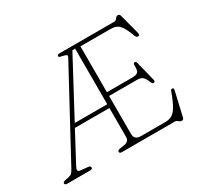

<svg xmlns="http://www.w3.org/2000/svg" viewBox="-157 -929 1214 1151"><g transform="rotate(-30 449.5 -354.0)"><path d="M456 -66.5V-266.5H217L109.5 -65Q100 -47.5 101.8 -39.2Q103.5 -31 117 -29.5L167 -24.5Q185.5 -23 185.5 -11.5Q185.5 0 169.5 0H9.5Q-6 0 -6 -11.5Q-6 -21 12 -24.5L35 -29Q50.5 -32 58.8 -40Q67 -48 76 -64.5L393 -651Q400 -664 394.5 -668Q389 -672 374 -675.5Q360 -678 352.5 -680.5Q345 -683 345 -688.5Q345 -700 360.5 -700H741.5Q750.5 -700 759 -711.8Q767.5 -723.5 777.5 -723.5Q789.5 -723.5 793 -709.5L829.5 -571Q833.5 -555 821.5 -552.5Q809.5 -549.5 802.5 -567.5Q784.5 -616 768.8 -638.5Q753 -661 735.8 -667.2Q718.5 -673.5 695 -673.5H490.5V-356H666Q694.5 -356 704.8 -366.5Q715 -377 714 -407Q713 -426.5 722 -428.5Q733 -431 736.5 -415.5L770 -282.5Q774 -267 763.5 -264Q753.5 -261 747 -277Q736.5 -305.5 723.5 -317.8Q710.5 -330 686 -330H490.5V-66Q490.5 -26 537 -26H704.5Q730.5 -26 750 -36.8Q769.5 -47.5 787.5 -78Q805.5 -108.5 827 -168Q832 -181 841 -179.5Q851.5 -178 847.5 -161.5L809.5 3Q806.5 17 794 17Q784 17 775 8.5Q766 0 757 0H388Q372.5 0 372.5 -11.5Q372.5 -22 390.5 -24.5L422.5 -29.5Q456 -35 456 -66.5ZM437 -677.5 231 -292.5H456V-677.5Z"/></g></svg>

Font: Fraunces 72pt SuperSoft Thin
Style: Regular
Weight: 100
Version: Version 1.000;[b76b70a41]